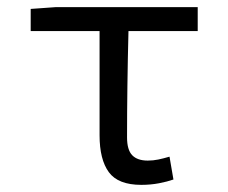

<svg xmlns="http://www.w3.org/2000/svg" viewBox="-20 -506 640 538"><path d="M376 12Q311 12 285 -23.5Q259 -59 259 -127V-419H66V-481L136 -486H534V-419H340Q338 -341 337 -265.5Q336 -190 336 -121Q336 -86 350.5 -71Q365 -56 394 -56Q409 -56 423.5 -59Q438 -62 455 -67L466 -3Q449 3 425.5 7.5Q402 12 376 12Z"/></svg>

Font: Source Code Pro
Style: Regular
Weight: 400
Monospace: yes
Designer: Paul D. Hunt, Teo Tuominen
Foundry: Adobe Systems Incorporated
Version: Version 2.030;PS 1.000;hotconv 16.6.51;makeotf.lib2.5.65220